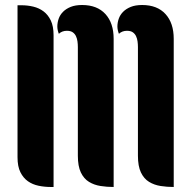

<svg xmlns="http://www.w3.org/2000/svg" viewBox="-20 -747 764 767"><path d="M291 -559Q291 -570 289.5 -581.5Q288 -593 283.5 -602.5Q279 -612 270.5 -618Q262 -624 247 -624Q228 -624 215 -612Q209 -628 209 -641Q209 -657 214.5 -672.5Q220 -688 232 -700Q244 -712 262.5 -719.5Q281 -727 308 -727Q368 -727 401 -691Q434 -655 434 -592V0Q407 0 381.5 -4Q356 -8 335.5 -20.5Q315 -33 303 -58Q291 -83 291 -125ZM194 0H184Q158 0 134 -5Q110 -10 91.5 -23Q73 -36 61.5 -59Q50 -82 50 -119V-726H66Q90 -726 113 -720.5Q136 -715 154 -701.5Q172 -688 183 -665Q194 -642 194 -606ZM531 -559Q531 -570 529.5 -581.5Q528 -593 523.5 -602.5Q519 -612 510.5 -618Q502 -624 487 -624Q468 -624 455 -612Q449 -628 449 -641Q449 -657 454.5 -672.5Q460 -688 472 -700Q484 -712 502.5 -719.5Q521 -727 548 -727Q608 -727 641 -691Q674 -655 674 -592V0Q647 0 621.5 -4Q596 -8 575.5 -20.5Q555 -33 543 -58Q531 -83 531 -125Z"/></svg>

Font: Kenia
Style: Regular
Weight: 400
Designer: Julia Petretta
Foundry: Julia Petretta
Version: Version 1.001